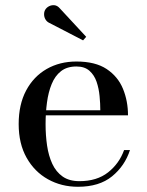

<svg xmlns="http://www.w3.org/2000/svg" viewBox="-20 -705 564 735"><path d="M278.5 10Q215 10 163.5 -18.8Q112 -47.5 81.8 -101.2Q51.5 -155 51.5 -230Q51.5 -305 80 -358.5Q108.5 -412 158.5 -440.8Q208.5 -469.5 272.5 -469.5Q345 -469.5 388.2 -440.8Q431.5 -412 450.8 -365Q470 -318 470 -263.5H119V-283H364Q364 -308 361.2 -337Q358.5 -366 349.8 -391.8Q341 -417.5 322.5 -434Q304 -450.5 272.5 -450.5Q236.5 -450.5 213.5 -432.5Q190.5 -414.5 177.8 -383.2Q165 -352 159.8 -312.5Q154.5 -273 154.5 -230Q154.5 -187 160.2 -147.8Q166 -108.5 180.2 -77.8Q194.5 -47 219.8 -29.2Q245 -11.5 284 -11.5Q351 -11.5 393.8 -45.2Q436.5 -79 455 -130.5H477.5Q458 -70 409 -30Q360 10 278.5 10ZM298 -550.5 166.5 -618.5Q158.5 -623 153.8 -631.2Q149 -639.5 148.8 -649.5Q148.5 -659.5 153 -667.5Q158 -676 167.5 -681Q177 -686 188.2 -685Q199.5 -684 209 -673L310 -564Z"/></svg>

Font: Bodoni Moda
Style: Regular
Weight: 400
Designer: Owen Earl
Foundry: indestructible type
Version: Version 2.005